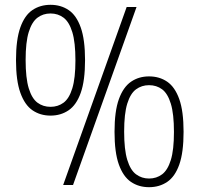

<svg xmlns="http://www.w3.org/2000/svg" viewBox="-20 -769 830 798"><path d="M190 -288.5Q147.5 -288.5 115.2 -310.5Q83 -332.5 64.8 -383Q46.5 -433.5 46.5 -519Q46.5 -604.5 64.5 -655Q82.5 -705.5 114.8 -727.2Q147 -749 190 -749Q233 -749 265.2 -727.2Q297.5 -705.5 315.5 -655Q333.5 -604.5 333.5 -519Q333.5 -433.5 315.5 -383Q297.5 -332.5 265 -310.5Q232.5 -288.5 190 -288.5ZM242.5 0 506.5 -740H547.5L283.5 0ZM190 -325Q221 -325 244.2 -342.2Q267.5 -359.5 280.5 -401.8Q293.5 -444 293.5 -518Q293.5 -593 280.5 -635.5Q267.5 -678 244.2 -695.5Q221 -713 190 -713Q159 -713 135.8 -695.5Q112.5 -678 99.5 -636Q86.5 -594 86.5 -520Q86.5 -444.5 99.5 -402Q112.5 -359.5 135.8 -342.2Q159 -325 190 -325ZM599.5 9Q556.5 9 524.2 -13Q492 -35 474 -85.2Q456 -135.5 456 -221Q456 -307 474.2 -357.2Q492.5 -407.5 524.8 -429.5Q557 -451.5 599.5 -451.5Q642.5 -451.5 674.8 -429.5Q707 -407.5 725 -357.2Q743 -307 743 -221Q743 -135.5 725.2 -85.2Q707.5 -35 675 -13Q642.5 9 599.5 9ZM599.5 -27Q630.5 -27 653.8 -44.5Q677 -62 690 -104Q703 -146 703 -220.5Q703 -295.5 690 -338Q677 -380.5 653.8 -397.8Q630.5 -415 599.5 -415Q569 -415 545.5 -397.8Q522 -380.5 509 -338.5Q496 -296.5 496 -222Q496 -147 509 -104.5Q522 -62 545.5 -44.5Q569 -27 599.5 -27Z"/></svg>

Font: Encode Sans Condensed ExtraLight
Style: Regular
Weight: 200
Width: 3
Designer: Multiple Designers
Foundry: Impallari Type
Version: Version 3.000; ttfautohint (v1.8.3) -l 8 -r 50 -G 200 -x 14 